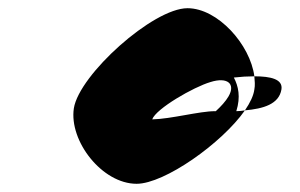

<svg xmlns="http://www.w3.org/2000/svg" viewBox="-20 -742 732 468"><path d="M160 -478C148 -398 229 -294 313 -294C381 -294 521 -393 577 -473C571 -472 563 -471 556 -471C567 -506 561 -532 550 -553C567 -555 584 -556 600 -556C590 -633 511 -722 437 -722C353 -722 173 -560 160 -478ZM351 -451C360 -477 452 -530 493 -542C534 -555 555 -538 537 -507C530 -495 519 -483 506 -471H504C466 -471 397 -452 351 -451ZM577 -473C622 -477 660 -488 666 -524C670 -549 640 -556 600 -556C601 -545 602 -534 600 -524C598 -509 590 -492 577 -473Z"/></svg>

Font: Ampere
Style: Ita
Weight: 400
Version: Version 1